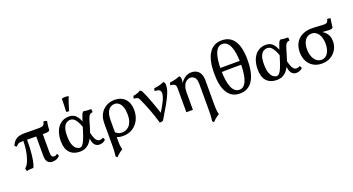

<svg xmlns="http://www.w3.org/2000/svg" viewBox="-56 -1478 4559 2477"><g transform="rotate(-20 2223.5 -239.5)"><path d="M63 -333Q54 -334 47 -341Q40 -348 36 -355Q57 -397 81.5 -419.5Q106 -442 139.5 -451Q173 -460 220 -460Q231 -460 248 -459.5Q265 -459 289.5 -459Q314 -459 346 -458.5Q378 -458 419 -458Q456 -458 472 -470.5Q488 -483 497 -520Q510 -519 521.5 -516.5Q533 -514 543 -509Q536 -482 532 -448.5Q528 -415 528 -389Q524 -380 511.5 -374Q499 -368 456 -368Q343 -368 266 -369.5Q189 -371 151 -371Q130 -371 117 -369Q104 -367 92 -359Q80 -351 63 -333ZM79 9Q73 1 70.5 -9.5Q68 -20 68 -31Q98 -55 117 -100Q136 -145 147.5 -198Q159 -251 163 -300Q167 -349 167 -382L217 -381Q217 -249 207.5 -168Q198 -87 186 -47Q174 -7 168 0Q145 1 123.5 2Q102 3 79 9ZM433 9Q388 9 365 -18Q342 -45 342 -100V-391H432V-121Q432 -81 442.5 -64.5Q453 -48 474 -48Q497 -48 516 -67Q529 -52 531 -34Q517 -16 491.5 -3.5Q466 9 433 9Z M808 9Q720 9 669.5 -44Q619 -97 619 -206Q619 -260 632 -307Q645 -354 671 -390Q697 -426 735.5 -446.5Q774 -467 825 -467Q862 -467 892 -451.5Q922 -436 947 -394Q972 -352 994 -271L955 -265Q935 -321 915.5 -355.5Q896 -390 874.5 -405.5Q853 -421 825 -421Q800 -421 775 -405.5Q750 -390 734 -350.5Q718 -311 718 -238Q718 -160 735.5 -116.5Q753 -73 777.5 -56Q802 -39 821 -39Q841 -39 858 -56.5Q875 -74 894 -118Q913 -162 937 -242Q961 -320 975 -364.5Q989 -409 998 -429.5Q1007 -450 1014 -457Q1021 -464 1031 -467Q1046 -462 1072.5 -460Q1099 -458 1129 -458Q1132 -450 1133 -439.5Q1134 -429 1134 -415Q1114 -413 1101.5 -406.5Q1089 -400 1079 -381.5Q1069 -363 1058 -327Q1047 -291 1029 -230Q1007 -152 980.5 -105Q954 -58 925.5 -33Q897 -8 867.5 0.5Q838 9 808 9ZM1075 9Q1031 9 1006 -26.5Q981 -62 981 -130L1006 -195Q1020 -133 1034 -100.5Q1048 -68 1063.5 -56.5Q1079 -45 1097 -45Q1122 -45 1145 -59Q1158 -44 1160 -26Q1147 -10 1123.5 -0.5Q1100 9 1075 9ZM853 -531Q840 -530 831 -531Q822 -532 813 -536Q817 -583 818 -628Q819 -673 819 -714Q831 -717 843 -719Q855 -721 867 -721Q893 -721 914 -713Q896 -671 881.5 -627.5Q867 -584 853 -531Z M1451 -467Q1541 -467 1594 -411.5Q1647 -356 1647 -256Q1647 -180 1616 -120Q1585 -60 1529 -25.5Q1473 9 1398 9Q1370 9 1348.5 4Q1327 -1 1301 -9V-86Q1321 -65 1344.5 -51Q1368 -37 1401 -37Q1422 -37 1447.5 -45Q1473 -53 1496 -74.5Q1519 -96 1533.5 -134.5Q1548 -173 1548 -233Q1548 -292 1533.5 -333Q1519 -374 1493 -396Q1467 -418 1432 -418Q1406 -418 1378.5 -402Q1351 -386 1333 -345.5Q1315 -305 1315 -233V40Q1315 84 1318.5 114Q1322 144 1329 167Q1306 179 1279.5 200.5Q1253 222 1236 242Q1229 239 1223.5 232.5Q1218 226 1216 220Q1218 205 1220 188Q1222 171 1223.5 146.5Q1225 122 1225 85V-225Q1225 -304 1255.5 -357.5Q1286 -411 1337.5 -439Q1389 -467 1451 -467Z M1902 9Q1887 -42 1871.5 -88.5Q1856 -135 1839 -180Q1822 -225 1803 -270Q1784 -315 1762 -363Q1754 -381 1737.5 -388Q1721 -395 1692 -396Q1692 -407 1694 -416Q1696 -425 1701 -433Q1724 -435 1753 -445Q1782 -455 1799 -467Q1813 -462 1818.5 -457Q1824 -452 1831 -437Q1842 -415 1858.5 -376Q1875 -337 1893 -288.5Q1911 -240 1929.5 -187.5Q1948 -135 1963 -86H1944Q2009 -188 2034.5 -246Q2060 -304 2060 -340Q2060 -363 2045.5 -379Q2031 -395 1978 -396Q1978 -407 1980 -416Q1982 -425 1987 -433Q2018 -435 2058 -445Q2098 -455 2121 -467Q2131 -463 2137 -453.5Q2143 -444 2143 -418Q2143 -372 2121.5 -316.5Q2100 -261 2057 -184.5Q2014 -108 1948 0Q1939 4 1926.5 6.5Q1914 9 1902 9Z M2562 242Q2555 239 2549.5 232.5Q2544 226 2542 220Q2544 205 2546 188Q2548 171 2549.5 146.5Q2551 122 2551 85V-279Q2551 -350 2526.5 -375.5Q2502 -401 2469 -401Q2442 -401 2416.5 -384.5Q2391 -368 2375 -331.5Q2359 -295 2359 -234V0H2269V-325Q2269 -349 2264 -364Q2259 -379 2243 -387Q2227 -395 2194 -396Q2194 -407 2196 -416Q2198 -425 2203 -433Q2234 -435 2274 -445Q2314 -455 2337 -467Q2348 -463 2353.5 -453Q2359 -443 2359 -419Q2359 -411 2358 -396Q2357 -381 2352 -364Q2355 -369 2358 -375.5Q2361 -382 2367 -390Q2386 -416 2421 -439Q2456 -462 2506 -462Q2542 -462 2572.5 -446.5Q2603 -431 2622 -395.5Q2641 -360 2641 -299V40Q2641 84 2644.5 114Q2648 144 2655 167Q2632 179 2605.5 200.5Q2579 222 2562 242Z M3004 10Q2892 10 2834.5 -80Q2777 -170 2777 -345Q2777 -528 2837 -622Q2897 -716 3013 -716Q3126 -716 3184 -628.5Q3242 -541 3242 -369Q3242 -182 3181.5 -86Q3121 10 3004 10ZM3013 -38Q3077 -38 3110 -116.5Q3143 -195 3143 -349Q3143 -507 3107.5 -588Q3072 -669 3004 -669Q2941 -669 2908.5 -592Q2876 -515 2876 -365Q2876 -204 2911 -121Q2946 -38 3013 -38ZM2859 -331V-387H3163V-334Q3112 -334 3068.5 -334Q3025 -334 2976.5 -333.5Q2928 -333 2859 -331Z M3511 9Q3423 9 3372.5 -44Q3322 -97 3322 -206Q3322 -260 3335 -307Q3348 -354 3374 -390Q3400 -426 3438.5 -446.5Q3477 -467 3528 -467Q3565 -467 3595 -451.5Q3625 -436 3650 -394Q3675 -352 3697 -271L3658 -265Q3638 -321 3618.5 -355.5Q3599 -390 3577.5 -405.5Q3556 -421 3528 -421Q3503 -421 3478 -405.5Q3453 -390 3437 -350.5Q3421 -311 3421 -238Q3421 -160 3438.5 -116.5Q3456 -73 3480.5 -56Q3505 -39 3524 -39Q3544 -39 3561 -56.5Q3578 -74 3597 -118Q3616 -162 3640 -242Q3664 -320 3678 -364.5Q3692 -409 3701 -429.5Q3710 -450 3717 -457Q3724 -464 3734 -467Q3749 -462 3775.5 -460Q3802 -458 3832 -458Q3835 -450 3836 -439.5Q3837 -429 3837 -415Q3817 -413 3804.5 -406.5Q3792 -400 3782 -381.5Q3772 -363 3761 -327Q3750 -291 3732 -230Q3710 -152 3683.5 -105Q3657 -58 3628.5 -33Q3600 -8 3570.5 0.5Q3541 9 3511 9ZM3778 9Q3734 9 3709 -26.5Q3684 -62 3684 -130L3709 -195Q3723 -133 3737 -100.5Q3751 -68 3766.5 -56.5Q3782 -45 3800 -45Q3825 -45 3848 -59Q3861 -44 3863 -26Q3850 -10 3826.5 -0.5Q3803 9 3778 9Z M4130 9Q4064 9 4014 -20Q3964 -49 3936 -102Q3908 -155 3908 -226Q3908 -298 3937.5 -351.5Q3967 -405 4023.5 -434.5Q4080 -464 4161 -464Q4185 -464 4216.5 -462Q4248 -460 4277.5 -458Q4307 -456 4323 -456Q4358 -456 4370 -469Q4382 -482 4387 -509Q4398 -509 4410.5 -508Q4423 -507 4432 -504Q4426 -473 4422 -441.5Q4418 -410 4416 -384Q4410 -374 4398.5 -370Q4387 -366 4368 -366Q4347 -366 4318 -369Q4289 -372 4248 -374L4255 -381Q4286 -366 4309.5 -343.5Q4333 -321 4346.5 -289.5Q4360 -258 4360 -215Q4360 -154 4331.5 -103Q4303 -52 4251.5 -21.5Q4200 9 4130 9ZM4141 -39Q4196 -39 4228 -87.5Q4260 -136 4260 -215Q4260 -299 4225 -350.5Q4190 -402 4132 -402Q4077 -402 4043 -355.5Q4009 -309 4009 -229Q4009 -173 4026 -130Q4043 -87 4073 -63Q4103 -39 4141 -39Z"/></g></svg>

Font: Vollkorn
Style: Regular
Weight: 400
Designer: Friedrich Althausen
Foundry: Friedrich Althausen
Version: Version 5.001